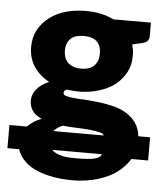

<svg xmlns="http://www.w3.org/2000/svg" viewBox="-66 -573 690 798"><g transform="rotate(5 278.5 -174.0)"><path d="M378.4 60.1H171.4Q181.2 71.3 203.6 78.6Q225.6 86.4 268.6 86.4Q297.9 86.4 318.4 85Q339.8 83.5 351.1 80.1Q363.3 77.1 370.1 71.8Q376.5 66.4 378.4 60.1ZM168.9 -18.1H379.4Q375.5 -26.9 358.9 -30.3Q337.9 -34.7 318.4 -36.6Q298.3 -38.6 265.1 -40Q238.3 -40.5 206.1 -43.9Q180.7 -33.2 168.9 -18.1ZM187.5 -355.5Q187.5 -340.8 191.9 -328.1Q195.3 -316.4 205.1 -306.6Q213.9 -297.4 228 -292Q241.7 -286.6 260.7 -286.6Q298.8 -286.6 316.4 -306.2Q333.5 -324.7 333.5 -355.5Q333.5 -387.2 316.4 -404.8Q298.8 -422.9 260.7 -422.9Q222.7 -422.9 205.1 -404.8Q187.5 -386.7 187.5 -355.5ZM571.8 -27.3V69.3H502Q490.2 89.8 466.3 112.3Q443.4 133.3 414.6 147Q380.9 162.6 347.7 169.9Q307.1 178.7 265.6 178.7Q214.4 178.7 171.9 169.4Q133.8 161.6 103 146Q75.7 131.8 57.6 110.8Q40.5 91.3 33.7 69.3H-15.1V-27.3H57.6Q69.3 -39.1 83.5 -48.3Q96.7 -57.6 116.2 -64.5Q92.3 -74.7 78.6 -92.3Q64.5 -110.4 64.5 -137.2Q64.5 -161.1 81.1 -182.6Q97.7 -204.1 133.3 -220.2Q92.8 -242.2 69.8 -276.9Q46.4 -312 46.4 -358.9Q46.4 -398.4 63 -429.7Q80.6 -461.4 108.4 -482.4Q136.7 -504.4 175.8 -516.1Q215.3 -527.3 260.7 -527.3Q326.2 -527.3 377.4 -502.4H533.7V-445.8Q533.7 -433.6 526.4 -425.3Q518.6 -417.5 501.5 -414.1L463.9 -405.3Q467.3 -392.1 469.2 -382.8Q470.7 -371.6 470.7 -358.9Q470.7 -319.8 454.6 -289.1Q437.5 -257.8 410.2 -236.3Q381.3 -214.4 342.8 -203.1Q303.2 -190.9 260.7 -190.9Q251.5 -190.9 234.9 -191.9Q222.2 -192.9 210.4 -194.8Q203.6 -191.9 200.7 -189Q197.3 -184.6 197.3 -180.2Q197.3 -171.4 210.4 -167.5Q224.1 -163.6 245.1 -162.1Q262.7 -160.2 294.4 -158.7Q319.8 -157.2 352.1 -153.3Q378.4 -149.9 410.2 -142.1Q438 -135.3 462.4 -120.6Q484.9 -107.4 502.4 -83.5Q519 -60.5 522.5 -27.3Z"/></g></svg>

Font: Lato-ExtraBold
Style: Regular
Weight: 500
Designer: Lukasz Dziedzic with Adam Twardoch and Botio Nikoltchev
Foundry: tyPoland Lukasz Dziedzic
Version: ""